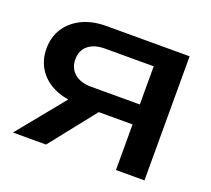

<svg xmlns="http://www.w3.org/2000/svg" viewBox="-101 -694 904 823"><g transform="rotate(20 350.5 -283.0)"><path d="M540 -299V-208H254L252 -211Q190 -211 143 -233Q96 -255 70 -295Q44 -335 44 -388Q44 -441 70 -481Q96 -521 143 -543.5Q190 -566 252 -566H632V0H502V-529L545 -473H280Q231 -473 203.5 -450Q176 -427 176 -387Q176 -347 203.5 -323Q231 -299 280 -299ZM393 -265 183 0H32L248 -265Z"/></g></svg>

Font: Bounded
Style: Regular
Weight: 400
Designer: Vlad Churkin
Version: Version 1.0